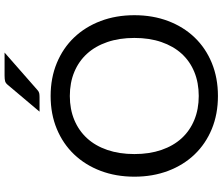

<svg xmlns="http://www.w3.org/2000/svg" viewBox="-87 -879 974 840"><g transform="rotate(-90 400.0 -459.0)"><path d="M590 -926 427 -783Q419.5 -776 412.5 -774.5Q405.5 -773 395.5 -773H331.5L447 -910Q455.5 -921 464.2 -923.5Q473 -926 489.5 -926ZM753.5 -358Q753.5 -277.5 728 -210.2Q702.5 -143 656 -94.5Q609.5 -46 544.2 -19.2Q479 7.5 400 7.5Q321 7.5 256 -19.2Q191 -46 144.5 -94.5Q98 -143 72.5 -210.2Q47 -277.5 47 -358Q47 -438.5 72.5 -505.8Q98 -573 144.5 -621.8Q191 -670.5 256 -697.5Q321 -724.5 400 -724.5Q479 -724.5 544.2 -697.5Q609.5 -670.5 656 -621.8Q702.5 -573 728 -505.8Q753.5 -438.5 753.5 -358ZM654 -358Q654 -424 636 -476.5Q618 -529 585 -565.2Q552 -601.5 505 -621Q458 -640.5 400 -640.5Q342.5 -640.5 295.5 -621Q248.5 -601.5 215.2 -565.2Q182 -529 164 -476.5Q146 -424 146 -358Q146 -292 164 -239.8Q182 -187.5 215.2 -151.2Q248.5 -115 295.5 -95.8Q342.5 -76.5 400 -76.5Q458 -76.5 505 -95.8Q552 -115 585 -151.2Q618 -187.5 636 -239.8Q654 -292 654 -358Z"/></g></svg>

Font: TypoPRO Lato
Style: Regular
Weight: 400
Designer: Lukasz Dziedzic with Adam Twardoch and Botio Nikoltchev
Foundry: tyPoland Lukasz Dziedzic
Version: Version 2.010; 2014-09-01; http://www.latofonts.com/